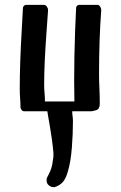

<svg xmlns="http://www.w3.org/2000/svg" viewBox="-20 -456 494 787"><path d="M276 0Q276 10 277.5 20Q279 30 279 41Q279 94 274.5 150Q270 206 259 244Q251 274 238.5 289Q226 304 204 311H199Q189 311 180 303.5Q171 296 171 284Q171 280 171.5 276Q172 272 175 268Q180 257 185 247.5Q190 238 194 219Q195 209 197 199.5Q199 190 199 180V171Q197 146 193 117Q189 88 184.5 62Q180 36 177 18.5Q174 1 174 0H79Q72 0 68 -6Q64 -12 64 -16Q64 -33 62.5 -52Q61 -71 61 -93Q61 -145 63 -204.5Q65 -264 68.5 -321.5Q72 -379 74 -423Q74 -428 78 -432Q82 -436 86 -436H160Q167 -436 172 -429Q177 -422 177 -414Q174 -369 170 -315Q166 -261 163.5 -207.5Q161 -154 161 -109Q161 -91 162.5 -76Q164 -61 164 -49V-40H285Q285 -60 284.5 -81Q284 -102 284 -124Q284 -174 285 -228Q286 -282 288 -333Q290 -384 292 -424Q292 -429 296 -432.5Q300 -436 304 -436H379Q386 -436 390.5 -429Q395 -422 395 -414Q386 -296 386 -154Q386 -123 387.5 -93.5Q389 -64 389 -31Q389 -9 374.5 -4.5Q360 0 355 0Z"/></svg>

Font: Triodion
Style: Regular
Weight: 400
Version: Version 1.201; ttfautohint (v1.8.4.7-5d5b)